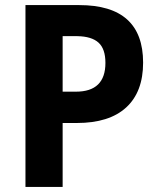

<svg xmlns="http://www.w3.org/2000/svg" viewBox="-20 -734 621 754"><path d="M80 0V-714H291Q542 -714 542 -488Q542 -373 475.5 -312Q409 -251 282 -251H226V0ZM226 -374H278Q394 -374 394 -487Q394 -542 367 -566.5Q340 -591 284 -592H226Z"/></svg>

Font: Noto Sans SemiCondensed
Style: Bold
Weight: 700
Width: 4
Designer: Monotype Design Team
Foundry: Monotype Imaging Inc.
Version: Version 2.013; ttfautohint (v1.8.4.7-5d5b)